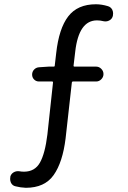

<svg xmlns="http://www.w3.org/2000/svg" viewBox="-20 -767 595 896"><path d="M483.4 -738.3Q497.1 -734.4 503.9 -721.7Q507.8 -712.9 507.8 -705.1Q507.8 -699.2 506.8 -693.4L505.9 -690.4Q502 -677.7 489.7 -671.4Q477.5 -665 462.9 -668Q448.2 -671.9 432.6 -671.9Q347.7 -671.9 331.1 -526.4L323.2 -460Q323.2 -456.1 327.1 -456.1H428.7Q442.4 -456.1 452.6 -445.8Q462.9 -435.5 462.9 -421.4Q462.9 -407.2 452.6 -397Q442.4 -386.7 428.7 -386.7H320.3Q316.4 -386.7 315.4 -382.8L286.1 -121.1Q272.5 -9.8 230.5 49.8Q188.5 109.4 100.6 109.4Q75.2 108.4 52.7 102.5Q38.1 99.6 31.2 85.9Q27.3 77.1 27.3 68.4Q27.3 62.5 28.3 57.6V56.6Q32.2 43.9 43.9 37.1Q55.7 30.3 70.3 32.2Q80.1 34.2 91.8 34.2Q142.6 34.2 166.5 -8.3Q190.4 -50.8 201.2 -139.6L227.5 -382.8Q227.5 -386.7 223.6 -386.7H162.1Q148.4 -386.7 139.2 -396Q129.9 -405.3 129.9 -418.9Q129.9 -432.6 139.2 -442.4Q148.4 -452.1 162.1 -453.1L207 -456.1H230.5Q235.4 -456.1 235.4 -460L242.2 -518.6Q254.9 -633.8 298.3 -690.4Q341.8 -747.1 427.7 -747.1Q454.1 -747.1 483.4 -738.3Z"/></svg>

Font: Gen Jyuu GothicL Regular
Style: Regular
Weight: 400
Designer: [Source Han Sans]
Ryoko NISHIZUKA  (kana & ideographs); Paul D. Hunt (Latin, Greek & Cyrillic); Wenlong ZHANG  (bopomofo
Version: Version 1.002.20150607